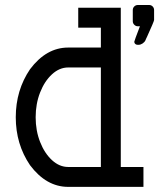

<svg xmlns="http://www.w3.org/2000/svg" viewBox="-20 -729 621 749"><path d="M373.5 -77.6V-465.8H246.1Q211.9 -465.8 182.9 -439.2Q153.8 -412.6 136.5 -368.4Q119.1 -324.2 119.1 -271.5Q119.1 -219.2 136.5 -175Q153.8 -130.9 182.9 -104.2Q211.9 -77.6 246.1 -77.6ZM451.2 -77.6H539.6V0H246.1Q160.6 0 97.2 -84.5Q41.5 -166.5 41.5 -271.5Q41.5 -377 97.2 -459Q160.6 -543.5 246.1 -543.5H373.5V-621.1H285.2V-698.7H451.2ZM520.5 -554.2H517.6Q509.8 -554.2 505.9 -559.6Q503.9 -562.5 503.9 -566.4Q503.9 -569.3 525.9 -626.5H517.6Q509.8 -626.5 503.9 -632.3Q498 -638.2 498 -646V-689.9Q498 -698.2 503.9 -703.9Q509.8 -709.5 517.6 -709.5H562Q569.8 -709.5 575.4 -703.9Q581.1 -698.2 581.1 -689.9V-650.9Q581.1 -646 552.7 -583.5L551.3 -581.1Q550.8 -579.6 550.5 -579.1Q550.3 -578.6 550.3 -578.4Q550.3 -578.1 549.8 -577.6L547.4 -571.8Q543.9 -564.5 536.1 -559.3Q528.3 -554.2 520.5 -554.2Z"/></svg>

Font: Turpis
Style: Regular
Weight: 400
Designer: GGBotNet
Foundry: f0n7
Version: 1.00